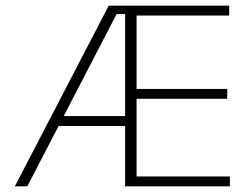

<svg xmlns="http://www.w3.org/2000/svg" viewBox="-20 -659 888 679"><path d="M32.5 0 364.5 -639H431V-609.5H392.5L76.5 0ZM172.5 -213.5V-248.5H436.5V-213.5ZM435 0V-35H793V0ZM422.5 0V-639H463V0ZM445 -309.5V-344.5H783.5V-309.5ZM434 -604V-639H790.5V-604Z"/></svg>

Font: Anek Odia ExtraLight
Style: Regular
Weight: 250
Designer: Yesha Goshar & Mahesh Sahu (Odia), Yesha Goshar (Latin)
Foundry: Ek Type
Version: Version 1.003